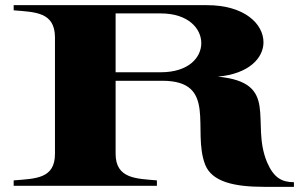

<svg xmlns="http://www.w3.org/2000/svg" viewBox="-20 -720 1185 744"><path d="M1015 -91C949 -247 1067 -400 824 -423C947 -434 1001 -497 1001 -556C1001 -627 928 -700 782 -700H33V-680C118 -673 192 -673 193 -576V-124C193 -27 118 -28 33 -21V0H588V-21C511 -28 428 -26 428 -124V-407H609C825 -407 723 -216 775 -82C801 -16 886 4 1003 4H1119V-14C1072 -14 1041 -31 1015 -91ZM603 -440H428V-668H603C710 -668 760 -609 760 -553C760 -497 711 -440 603 -440Z"/></svg>

Font: Sprat Extended
Style: Bold
Weight: 700
Width: 9
Designer: Ethan Nakache
Foundry: Collletttivo
Version: Version 2.000;Glyphs 3.2 (3217)